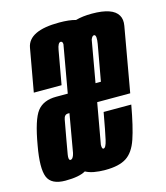

<svg xmlns="http://www.w3.org/2000/svg" viewBox="-117 -680 654 758"><g transform="rotate(-15 210.5 -301.0)"><path d="M58 4Q0 4 -14.5 -32.5Q-29 -69 -13 -158Q4.5 -260.5 29.8 -293Q55 -325.5 107.5 -325.5H155Q176.5 -446.5 189 -518.5Q188.5 -527.5 184.5 -529.5Q183 -530.5 181 -530.5Q169.5 -530.5 164.5 -501.2Q159.5 -472 140 -364H26.5Q46 -473 57.8 -539.2Q69.5 -605.5 194.5 -605.5Q235.5 -605.5 262 -598Q290 -606 328.5 -606Q413.5 -606 434.5 -569Q444.5 -552 440 -526.5Q426 -447 400.5 -302.5Q397 -281.5 393.5 -263H258.5L229 -97Q228.5 -82 233.5 -79.5Q234.5 -79.5 235.5 -79.5Q245 -79.5 252 -110.2Q259 -141 273 -219H386Q370.5 -132 354 -83.5Q337.5 -35 307.2 -15.5Q277 4 221 4Q168 4 140.5 -11.5Q114 4 58 4ZM301.5 -507Q292 -454 281.5 -393.5L271.5 -337H293.5Q313.5 -449 320 -484.5Q325.5 -517 317 -521Q316 -521.5 314.5 -521.5Q307 -521.5 301.5 -507ZM114.5 -94.5Q126 -159.5 141.5 -249.5H135.5Q120.5 -249.5 117 -230.2Q113.5 -211 103 -153Q96.5 -116 92.5 -93Q89.5 -74 95.5 -70.5Q96.5 -70 98 -70Q106.5 -70 112 -85.5Q113 -89 114.5 -94.5Z"/></g></svg>

Font: Anybody UltraCondensed SemiBold
Style: Italic
Weight: 600
Width: 1
Italic angle: -10°
Designer: Tyler Finck
Foundry: Etcetera Type Company
Version: Version 1.010; ttfautohint (v1.8.3) -l 8 -r 50 -G 200 -x 14 